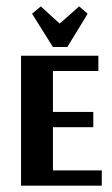

<svg xmlns="http://www.w3.org/2000/svg" viewBox="-20 -585 354 605"><path d="M146.8 -436.8H192.2L256.2 -541.8L229.5 -564.9L168.1 -510.7L108.5 -564.9L81 -541.8ZM300.7 -48H146.8V-184.2H274V-232.2H146.8V-361.2H290V-409.3H46.3V0H300.7Z"/></svg>

Font: Gidugu
Style: Regular
Weight: 400
Designer: Purushoth Kumar Guthula
Foundry: Silicon Andhra, USA.
Version: Version 1.0.5; ttfautohint (v1.2.25-373a) -l 7 -r 28 -G 50 -